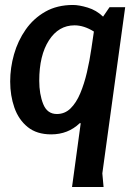

<svg xmlns="http://www.w3.org/2000/svg" viewBox="-20 -529 537 773"><path d="M421 -500H484L392 169L397 224H270L305 -33H301Q254 12 186 12Q128 12 91.5 -17.5Q55 -47 38 -95.5Q21 -144 21 -201Q21 -256 36.5 -310.5Q52 -365 83.5 -410Q115 -455 162.5 -482Q210 -509 274 -509Q298 -509 333 -498.5Q368 -488 395 -462ZM138 -204Q138 -150 154 -110Q170 -70 209 -70Q241 -70 264 -92.5Q287 -115 303 -153Q319 -191 330 -238Q341 -285 348 -334L358 -402Q318 -427 280 -427Q216 -427 177 -366.5Q138 -306 138 -204Z"/></svg>

Font: Rosario
Style: Bold Italic
Weight: 700
Italic angle: -8.05°
Designer: Hector Gatti
Foundry: Omnibus Type
Version: Version 1.101; ttfautohint (v1.8.1.43-b0c9)